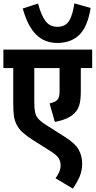

<svg xmlns="http://www.w3.org/2000/svg" viewBox="-20 -914 563 1131"><path d="M523 -513H456V-377Q456 -327 448 -298Q440 -269 420 -248Q382 -210 303 -196L272 -305Q304 -312 316 -324Q325 -333 328 -345.5Q331 -358 331 -383V-513H182V-313Q182 -276 186.5 -253.5Q191 -231 206 -214Q221 -197 253 -177L366 -105Q424 -68 444 -31.5Q464 5 464 49Q464 94 447.5 130Q431 166 409 197L307 136Q319 120 328 101Q337 82 337 59Q337 36 325 17Q313 -2 274 -26L177 -87Q138 -112 114.5 -133Q91 -154 78 -180Q66 -203 62 -230.5Q58 -258 58 -304V-513H0V-622H523ZM514 -867Q496 -756 447 -708.5Q398 -661 317 -661Q243 -661 193 -710Q143 -759 114 -864L204 -893Q224 -820 249.5 -788Q275 -756 318 -756Q364 -756 386 -789.5Q408 -823 418 -894Z"/></svg>

Font: Noto Sans Condensed
Style: Bold
Weight: 700
Width: 3
Designer: Monotype Design Team
Foundry: Monotype Imaging Inc.
Version: Version 2.013; ttfautohint (v1.8.4.7-5d5b)